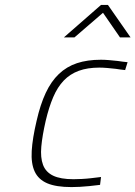

<svg xmlns="http://www.w3.org/2000/svg" viewBox="-20 -752 551 781"><path d="M391 -509Q405 -509 423.5 -507.5Q442 -506 459 -504Q478 -501 499 -499L489 -467Q469 -469 451 -472Q434 -474 416 -475.5Q398 -477 384 -477Q336 -477 300.5 -464Q265 -451 239.5 -424.5Q214 -398 196.5 -357Q179 -316 166 -261Q152 -200 148 -155.5Q144 -111 155 -81.5Q166 -52 196 -37.5Q226 -23 279 -23Q293 -23 312.5 -24Q332 -25 349 -27Q369 -29 391 -32L387 0Q364 3 343 5Q325 7 305 8Q285 9 271 9Q208 9 172 -6.5Q136 -22 121 -54.5Q106 -87 109 -138Q112 -189 129 -261Q144 -327 166 -374Q188 -421 219.5 -451Q251 -481 293 -495Q335 -509 391 -509ZM391 -732H419L511 -600H468L399 -700L283 -600H240Z"/></svg>

Font: Panefresco 1wt
Style: Italic
Weight: 250
Version: Version 1.000